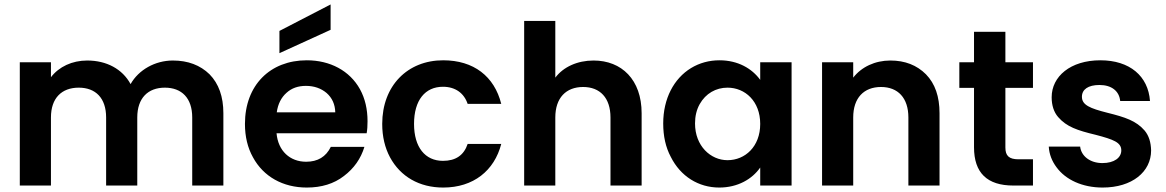

<svg xmlns="http://www.w3.org/2000/svg" viewBox="-20 -834 5240 863"><path d="M69 0H209V-306C209 -393 257 -440 334 -440C410 -440 457 -393 457 -306V0H597V-306C597 -393 645 -440 721 -440C797 -440 844 -393 844 -306V0H984V-325C984 -400 963 -458 922 -500C880 -541 825 -562 757 -562C677 -562 603 -520 567 -456C530 -524 459 -562 372 -562C304 -562 245 -534 209 -487V-554H69Z M1117 -127C1164 -40 1252 9 1359 9C1425 9 1481 -8 1526 -43C1571 -77 1602 -121 1618 -174H1467C1445 -129 1408 -107 1356 -107C1284 -107 1230 -155 1223 -235H1628C1631 -251 1632 -269 1632 -289C1632 -343 1621 -391 1598 -433C1552 -516 1464 -563 1359 -563C1194 -563 1081 -451 1081 -277C1081 -220 1093 -170 1117 -127ZM1268 -417C1291 -438 1320 -448 1355 -448C1392 -448 1423 -437 1448 -416C1473 -394 1486 -365 1487 -329H1224C1229 -366 1244 -396 1268 -417ZM1236 -695V-595L1466 -700V-814Z M1733 -127C1780 -40 1865 9 1972 9C2108 9 2202 -67 2233 -187H2082C2065 -136 2028 -111 1971 -111C1891 -111 1841 -172 1841 -277C1841 -384 1891 -444 1971 -444C2027 -444 2066 -415 2082 -367H2233C2202 -491 2109 -563 1972 -563C1812 -563 1698 -449 1698 -277C1698 -220 1710 -170 1733 -127Z M2336 0H2476V-306C2476 -394 2524 -443 2601 -443C2677 -443 2724 -394 2724 -306V0H2864V-325C2864 -476 2774 -562 2648 -562C2575 -562 2512 -533 2476 -485V-740H2336Z M2961 -279C2961 -222 2972 -172 2995 -129C3039 -41 3120 9 3213 9C3296 9 3361 -29 3397 -81V0H3538V-554H3397V-475C3360 -526 3297 -563 3214 -563C3167 -563 3124 -551 3086 -528C3009 -481 2961 -391 2961 -279ZM3125 -366C3152 -414 3198 -440 3250 -440C3329 -440 3397 -379 3397 -277C3397 -175 3329 -114 3250 -114C3174 -114 3104 -178 3104 -279C3104 -312 3111 -341 3125 -366Z M3675 -554V0H3815V-306C3815 -394 3863 -443 3940 -443C4016 -443 4063 -394 4063 -306V0H4203V-325C4203 -400 4183 -458 4142 -500C4101 -541 4048 -562 3982 -562C3913 -562 3852 -533 3815 -485V-554Z M4292 -439H4358V-172C4358 -57 4417 0 4535 0H4623V-118H4558C4515 -118 4499 -134 4499 -171V-439H4623V-554H4499V-691H4358V-554H4292Z M4729 -82C4770 -26 4845 9 4936 9C5069 9 5154 -62 5154 -158C5153 -195 5144 -224 5125 -247C5087 -291 5038 -307 4958 -327C4879 -347 4843 -362 4843 -399C4843 -432 4871 -452 4922 -452C4977 -452 5011 -424 5015 -380H5149C5141 -492 5058 -563 4926 -563C4791 -563 4707 -490 4707 -397C4707 -360 4717 -330 4736 -308C4774 -264 4822 -248 4905 -228C4985 -207 5020 -194 5020 -158C5020 -125 4988 -101 4935 -101C4880 -101 4840 -132 4835 -175H4694C4696 -141 4708 -110 4729 -82Z"/></svg>

Font: Poppins SemiBold
Style: Regular
Weight: 600
Designer: Ninad Kale (Devanagari), Jonny Pinhorn (Latin)
Foundry: Indian Type Foundry
Version: 4.004